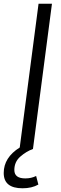

<svg xmlns="http://www.w3.org/2000/svg" viewBox="-75 -800 325 1031"><path d="M46 211Q-55 211 -55 129Q-55 46 31 -8L132 -780H204L102 0Q66 13 34 41Q2 69 2 113Q2 158 61 158Q93 158 119 145L131 191Q96 211 46 211Z"/></svg>

Font: Tanohe Sans
Style: Italic
Weight: 400
Designer: Village Type and Design LLC & Cristiano Sobral
Foundry: Cooper Hewitt Smithsonian Design Museum
Version: Version 1.00;September 29, 2021;FontCreator 13.0.0.2655 64-b